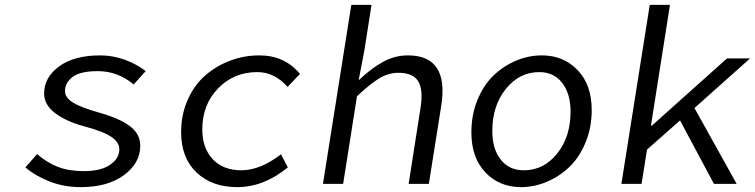

<svg xmlns="http://www.w3.org/2000/svg" viewBox="-20 -747 3067 780"><path d="M308.1 13.2Q241.2 13.2 183.3 -9Q125.5 -31.2 83 -66.9L130.9 -121.1Q169.4 -86.9 214.4 -69.3Q259.3 -51.8 320.8 -51.8Q389.2 -51.8 427 -77.4Q464.8 -103 464.8 -141.1Q464.8 -168.9 431.9 -191.2Q398.9 -213.4 321.8 -233.9Q249 -253.4 204.1 -287.4Q159.2 -321.3 159.2 -367.2Q159.2 -432.6 220.2 -477.3Q281.2 -522 387.2 -522Q439 -522 488 -503.9Q537.1 -485.8 571.8 -458L522.9 -403.8Q459 -458 377 -458Q306.2 -458 275.1 -434.6Q244.1 -411.1 244.1 -377Q244.1 -349.6 278.3 -329.3Q312.5 -309.1 377.9 -291Q466.3 -266.1 508.1 -234.4Q549.8 -202.6 549.8 -154.8Q549.8 -84.5 483.6 -35.6Q417.5 13.2 308.1 13.2Z M943.8 13.2Q840.8 13.2 778.3 -46.4Q715.8 -106 715.8 -210Q715.8 -281.2 742.4 -341.3Q769 -401.4 813.5 -440.2Q857.9 -479 914.8 -500.5Q971.7 -522 1033.7 -522Q1136.2 -522 1198.7 -446.8L1148.4 -394Q1094.7 -454.1 1025.4 -454.1Q930.2 -454.1 866 -387.9Q801.8 -321.8 801.8 -221.2Q801.8 -145.5 844.2 -100.3Q886.7 -55.2 960.4 -55.2Q1037.1 -55.2 1121.6 -120.1L1149.4 -66.9Q1051.3 13.2 943.8 13.2Z M1292 0 1407.2 -727.1H1489.3L1460.4 -543L1437 -420.9Q1487.8 -469.2 1535.9 -495.6Q1584 -522 1637.2 -522Q1804.7 -522 1772.5 -316.9L1722.2 0H1640.1L1688 -306.2Q1700.2 -380.9 1679.4 -416Q1658.7 -451.2 1599.1 -451.2Q1558.1 -451.2 1521.7 -429.4Q1485.4 -407.7 1430.2 -356L1374 0Z M2096.7 13.2Q2008.8 13.2 1951.9 -46.6Q1895 -106.4 1895 -209Q1895 -280.3 1919.4 -340.3Q1943.8 -400.4 1984.1 -439.5Q2024.4 -478.5 2075.7 -500.2Q2127 -522 2181.6 -522Q2269 -522 2326.4 -462.4Q2383.8 -402.8 2383.8 -299.8Q2383.8 -229 2359.1 -168.9Q2334.5 -108.9 2294.2 -69.8Q2253.9 -30.8 2202.4 -8.8Q2150.9 13.2 2096.7 13.2ZM2107.9 -55.2Q2189 -55.2 2243.4 -123Q2297.9 -190.9 2297.9 -293.9Q2297.9 -366.2 2263.9 -410.2Q2230 -454.1 2170.9 -454.1Q2089.8 -454.1 2034.9 -385.7Q1980 -317.4 1980 -214.8Q1980 -142.1 2014.2 -98.6Q2048.3 -55.2 2107.9 -55.2Z M2504.4 0 2619.6 -727.1H2701.7L2624.5 -236.8H2628.4L2933.6 -509.8H3027.3L2801.3 -308.1L2972.7 0H2880.4L2742.7 -257.8L2608.4 -139.2L2586.4 0Z"/></svg>

Font: Office Code Pro D Italic
Style: Regular
Weight: 400
Italic angle: -9°
Designer: Nathan Rutzky & Paul D. Hunt
Foundry: Adobe Systems Incorporated
Version: Version 1.004;PS 001.004;hotconv 1.0.70;makeotf.lib2.5.58329